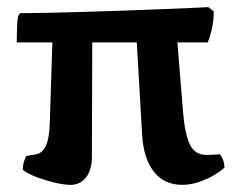

<svg xmlns="http://www.w3.org/2000/svg" viewBox="-20 -519 674 539"><path d="M178 0Q161 0 137 -5.5Q113 -11 87.5 -20Q62 -29 44 -42Q44 -55 47.5 -66Q51 -77 54 -81L82 -86Q99 -89 109 -110.5Q119 -132 120 -180L127 -400H27Q27 -429 28.5 -455.5Q30 -482 39 -482Q67 -482 112 -483Q157 -484 211 -485.5Q265 -487 321 -489Q377 -491 427 -493Q477 -495 513.5 -496.5Q550 -498 565 -499L580 -487Q580 -459 574 -434.5Q568 -410 563 -400H478L494 -203Q499 -143 513 -113.5Q527 -84 560 -84Q577 -84 596 -86Q601 -83 605.5 -72Q610 -61 610 -48Q584 -26 552 -13Q520 0 492 0Q441 0 412 -37Q383 -74 379 -140L364 -400H239L238 -79Q238 -42 221.5 -21Q205 0 178 0Z"/></svg>

Font: Texturina
Style: Bold
Weight: 700
Designer: Guillermo Torres Carreño
Foundry: Omnibus-Type
Version: Version 1.002; ttfautohint (v1.8.3)